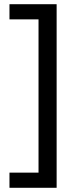

<svg xmlns="http://www.w3.org/2000/svg" viewBox="-20 -734 369 912"><path d="M25 86H163V-642H25V-714H249V158H25Z"/></svg>

Font: Noto Sans Balinese
Style: Regular
Weight: 400
Designer: Aditya Bayu, David Williams
Foundry: David Williams
Version: Version 2.003